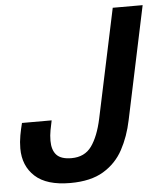

<svg xmlns="http://www.w3.org/2000/svg" viewBox="-53 -785 712 841"><g transform="rotate(-5 303.0 -364.0)"><path d="M222.5 11Q118.5 11 67.8 -35.5Q17 -82 17 -159Q17 -187 22.2 -215.8Q27.5 -244.5 34 -269.5H164.5Q160 -250 155.8 -227Q151.5 -204 151.5 -181Q151.5 -140 171.2 -118.5Q191 -97 237 -97Q295 -97 325.5 -139.5Q356 -182 372.5 -259L474 -737.5H605.5L500.5 -241Q486 -170.5 455.2 -113.5Q424.5 -56.5 368.5 -22.8Q312.5 11 222.5 11Z"/></g></svg>

Font: Epilogue SemiBold
Style: Italic
Weight: 600
Italic angle: -12°
Designer: Tyler Finck
Foundry: Etcetera Type Co
Version: Version 2.111; ttfautohint (v1.8.3)